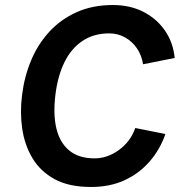

<svg xmlns="http://www.w3.org/2000/svg" viewBox="-20 -733 726 765"><path d="M343 12Q255 12 198 -19Q141 -50 109.5 -102.5Q78 -155 68.5 -220.5Q59 -286 68 -355Q77 -428 104 -492.5Q131 -557 176.5 -606.5Q222 -656 285.5 -684.5Q349 -713 430 -713Q498 -713 551 -686Q604 -659 637 -611.5Q670 -564 676 -502L550 -477Q545 -511 526.5 -539Q508 -567 479 -583.5Q450 -600 415 -600Q353 -600 308 -569.5Q263 -539 236.5 -484.5Q210 -430 201 -357Q191 -277 205 -220Q219 -163 257 -132.5Q295 -102 357 -102Q408 -102 454 -135.5Q500 -169 519 -223L639 -199Q618 -138 576.5 -90Q535 -42 476.5 -15Q418 12 343 12Z"/></svg>

Font: Inclusive Sans SemiBold
Style: Italic
Weight: 600
Italic angle: -7°
Designer: Olivia King
Foundry: Olivia King
Version: Version 2.004